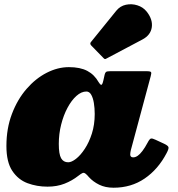

<svg xmlns="http://www.w3.org/2000/svg" viewBox="-20 -853 834 898"><path d="M665 -800Q648.5 -820 622.2 -828.2Q596 -836.5 569 -830.8Q542 -825 524 -803L407 -658.5Q398 -649.5 406.5 -640.5L463 -582.5Q467 -578 470 -577Q473 -576 478.5 -579.5L646.5 -668.5Q685 -689 690 -726Q695 -763 665 -800ZM423 -320Q423 -270 409.8 -228.5Q396.5 -187 376.5 -156.8Q356.5 -126.5 335.5 -110.2Q314.5 -94 299 -94Q276.5 -94 265.8 -113Q255 -132 255 -180Q255 -226.5 266 -270.2Q277 -314 295.8 -349Q314.5 -384 337.5 -404.5Q360.5 -425 384 -425Q398 -425 406.5 -410.2Q415 -395.5 419 -371.5Q423 -347.5 423 -320ZM759 -136.5Q770 -157 768 -164.5Q766 -172 748 -180.5L707 -199.5Q692.5 -206.5 686 -205Q679.5 -203.5 670.5 -186Q658 -162.5 646.2 -147Q634.5 -131.5 623.8 -124.2Q613 -117 603 -117Q589 -117 589 -131Q589 -135 590 -140.8Q591 -146.5 592 -151L685 -497Q689 -511 686.5 -515.5Q684 -520 665 -520H496Q480.5 -520 476 -516.5Q471.5 -513 469.5 -504L463.5 -477Q458.5 -455 453.2 -456.2Q448 -457.5 441.5 -468.5Q421.5 -504 388.2 -521.5Q355 -539 302 -539Q250 -539 198.2 -512.5Q146.5 -486 104 -437Q61.5 -388 35.8 -320.2Q10 -252.5 10 -170Q10 -95 37.5 -53.8Q65 -12.5 108.8 3.8Q152.5 20 202 20Q246.5 20 282 6Q317.5 -8 346 -30.5Q360 -41.5 366.8 -44Q373.5 -46.5 381.5 -39.5Q384.5 -37 388 -33.5Q391.5 -30 396 -24.5Q415 -3.5 443.8 10.8Q472.5 25 511 25Q593.5 25 656.5 -18Q719.5 -61 759 -136.5Z"/></svg>

Font: Besley Black
Style: Italic
Weight: 900
Italic angle: -13°
Designer: Owen Earl
Foundry: indestructible type*
Version: Version 2.001